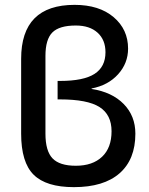

<svg xmlns="http://www.w3.org/2000/svg" viewBox="-20 -760 614 790"><path d="M167 -530V-210Q167 -139 196 -108.5Q225 -78 292 -78Q361 -78 400 -115Q439 -152 439 -220Q439 -288 389.5 -319.5Q340 -351 227 -351H217V-427H227Q324 -427 369 -456Q414 -485 414 -545Q414 -596 381.5 -625.5Q349 -655 292 -655Q224 -655 195.5 -626.5Q167 -598 167 -530ZM284 10Q170 10 118.5 -41Q67 -92 67 -210V-518Q67 -740 287 -740Q388 -740 447.5 -689.5Q507 -639 507 -560Q507 -500 466 -454.5Q425 -409 357 -396V-394Q441 -381 489 -332Q537 -283 537 -210Q537 -104 472 -47Q407 10 284 10Z"/></svg>

Font: M PLUS 1p Medium
Style: Regular
Weight: 500
Version: Version 1.062